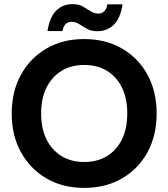

<svg xmlns="http://www.w3.org/2000/svg" viewBox="-20 -902 819 934"><path d="M389 12Q285 12 206 -34Q127 -80 82 -161.5Q37 -243 37 -350Q37 -457 82 -538.5Q127 -620 206 -666Q285 -712 389 -712Q494 -712 573.5 -666Q653 -620 697.5 -538.5Q742 -457 742 -350Q742 -243 697.5 -161.5Q653 -80 573.5 -34Q494 12 389 12ZM389 -114Q454 -114 501 -143Q548 -172 573.5 -224.5Q599 -277 599 -350Q599 -423 573.5 -475.5Q548 -528 501 -557Q454 -586 389 -586Q326 -586 279 -557Q232 -528 206 -475.5Q180 -423 180 -350Q180 -277 206 -224.5Q232 -172 279 -143Q326 -114 389 -114ZM453 -750Q424 -750 403.5 -761.5Q383 -773 365.5 -784.5Q348 -796 328 -796Q311 -796 299.5 -785Q288 -774 284 -751H211Q222 -820 254 -851Q286 -882 334 -882Q363 -882 383 -870.5Q403 -859 421 -847.5Q439 -836 459 -836Q476 -836 487.5 -847.5Q499 -859 502 -881H576Q566 -813 533.5 -781.5Q501 -750 453 -750Z"/></svg>

Font: DM Sans 36pt ExtraBold
Style: Regular
Weight: 800
Designer: Colophon Foundry, Jonny Pinhorn
Foundry: Colophon Foundry
Version: Version 4.004;gftools[0.9.30]